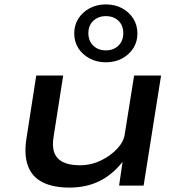

<svg xmlns="http://www.w3.org/2000/svg" viewBox="-20 -840 817 869"><path d="M294 9Q220 9 172 -15.5Q124 -40 106 -90.5Q88 -141 100 -215L144 -498H266L223 -224Q215 -179 225.5 -150Q236 -121 265 -106.5Q294 -92 341 -92Q392 -92 436.5 -113.5Q481 -135 511 -167.5Q541 -200 545 -235L587 -498H709L630 0H519L535 -109H536Q490 -50 430.5 -20.5Q371 9 294 9ZM459 -558Q418 -558 385.5 -575.5Q353 -593 334.5 -622Q316 -651 316 -689Q316 -726 334.5 -755.5Q353 -785 385.5 -802.5Q418 -820 459 -820Q501 -820 533 -802.5Q565 -785 583.5 -755.5Q602 -726 602 -688Q602 -651 583.5 -622Q565 -593 533 -575.5Q501 -558 459 -558ZM459 -612Q494 -612 516 -633.5Q538 -655 538 -690Q538 -725 516 -746Q494 -767 459 -767Q425 -767 402.5 -746Q380 -725 380 -690Q380 -655 402 -633.5Q424 -612 459 -612Z"/></svg>

Font: Nunito Sans 7pt Expanded SemiBold
Style: Italic
Weight: 600
Width: 7
Italic angle: -9°
Designer: Vernon Adams
Foundry: Vernon Adams
Version: Version 3.101;gftools[0.9.27]